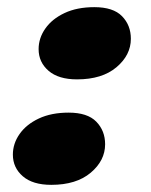

<svg xmlns="http://www.w3.org/2000/svg" viewBox="-20 -506 422 537"><path d="M123.5 11Q71.5 11 43.8 -13Q16 -37 16 -73.5Q16 -104.5 34.8 -131.2Q53.5 -158 88.5 -174.5Q123.5 -191 172 -191Q224.5 -191 249.2 -165.8Q274 -140.5 274 -102.5Q274 -57 233.8 -23Q193.5 11 123.5 11ZM195.5 -284Q143.5 -284 115.8 -308Q88 -332 88 -368.5Q88 -399.5 106.8 -426.2Q125.5 -453 160.5 -469.5Q195.5 -486 244 -486Q296.5 -486 321.2 -460.8Q346 -435.5 346 -397.5Q346 -352 305.8 -318Q265.5 -284 195.5 -284Z"/></svg>

Font: Fraunces 9pt S000 Black
Style: Italic
Weight: 900
Italic angle: -16°
Version: Version 1.000; ttfautohint (v1.8.3)